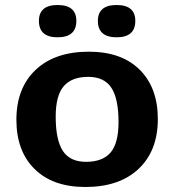

<svg xmlns="http://www.w3.org/2000/svg" viewBox="-20 -735 696 767"><path d="M321 12Q191 12 118.2 -59.8Q45.5 -131.5 45.5 -256.5Q45.5 -383 122.2 -455.8Q199 -528.5 335 -528.5Q465.5 -528.5 538 -456.5Q610.5 -384.5 610.5 -259.5Q610.5 -133 533.8 -60.5Q457 12 321 12ZM323.5 -88.5Q390 -88.5 421.8 -125.8Q453.5 -163 453.5 -247.5Q453.5 -341 424.8 -384.5Q396 -428 332.5 -428Q266.5 -428 234.5 -390.5Q202.5 -353 202.5 -269Q202.5 -175.5 231.2 -132Q260 -88.5 323.5 -88.5ZM210 -586Q135.5 -586 135.5 -651.5Q135.5 -715 210 -715Q285 -715 285 -651.5Q285 -586 210 -586ZM446 -586Q371 -586 371 -651.5Q371 -715 446 -715Q520.5 -715 520.5 -651.5Q520.5 -586 446 -586Z"/></svg>

Font: Newsreader Caption SemiBold
Style: Regular
Weight: 600
Designer: Hugues Gentile
Foundry: Production Type
Version: Version 1.001